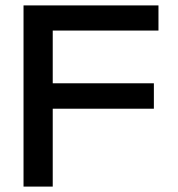

<svg xmlns="http://www.w3.org/2000/svg" viewBox="-20 -690 659 710"><path d="M67 0H175V-288H549V-382H175V-577H566V-670H67Z"/></svg>

Font: LT Wave Alt Medium
Style: Regular
Weight: 500
Designer: Daniel Lyons
Version: Version 2.5 (Glyphs App)